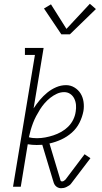

<svg xmlns="http://www.w3.org/2000/svg" viewBox="-20 -989 540 1017"><path d="M303 8Q294 8 286 4Q278 0 273 -6Q268 -12 265 -20Q262 -28 260 -36L204 -222Q197 -222 189 -221.5Q181 -221 174 -221Q162 -221 150 -222Q138 -223 127 -225L90 0H49L165 -698H112V-735H211L158 -415Q173 -438 191 -459.5Q209 -481 230.5 -498.5Q252 -516 277.5 -527Q303 -538 330 -538Q354 -538 374.5 -525.5Q395 -513 407 -493.5Q419 -474 422.5 -449.5Q426 -425 422 -401Q416 -369 401 -339Q386 -309 360.5 -286.5Q335 -264 304.5 -250Q274 -236 242 -229L297 -46Q298 -41 300 -34.5Q302 -28 309 -28Q314 -28 318.5 -31Q323 -34 327 -38L428 -172L459 -151L357 -17Q353 -11 346 -6.5Q339 -2 332 1.5Q325 5 317.5 6.5Q310 8 303 8ZM176 -257Q198 -257 219.5 -261Q241 -265 262.5 -272Q284 -279 304.5 -290.5Q325 -302 341.5 -318.5Q358 -335 368 -355.5Q378 -376 381 -398Q384 -416 382.5 -433.5Q381 -451 373.5 -466.5Q366 -482 352 -491.5Q338 -501 320 -501Q300 -501 281.5 -492.5Q263 -484 246.5 -471Q230 -458 216.5 -442.5Q203 -427 192 -409.5Q181 -392 171.5 -374Q162 -356 155 -337.5Q148 -319 142.5 -300Q137 -281 133 -262Q144 -259 154.5 -258Q165 -257 176 -257ZM305 -807 213 -944 250 -966 332 -836 456 -969 488 -941 350 -807Z"/></svg>

Font: Iosevka Slab Extralight
Style: Italic
Weight: 200
Italic angle: -9°
Monospace: yes
Designer: Belleve Invis
Foundry: Belleve Invis
Version: Version 11.1.1; ttfautohint (v1.8.3)